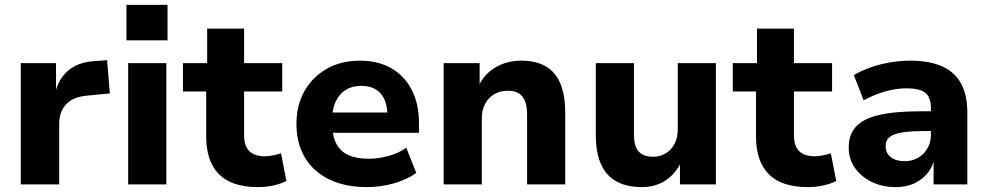

<svg xmlns="http://www.w3.org/2000/svg" viewBox="-20 -754 4037 785"><path d="M65 0V-496H209V-373H205Q219 -432 259.5 -466Q300 -500 365 -504L418 -508L429 -372L336 -363Q279 -358 250.5 -328Q222 -298 222 -247V0Z M497 -589V-734H665V-589ZM504 0V-496H660V0Z M1036 11Q927 11 875 -42Q823 -95 823 -196V-380H728V-496H827V-637H978V-496H1134V-380H978V-201Q978 -158 999 -136.5Q1020 -115 1064 -115Q1079 -115 1095.5 -118.5Q1112 -122 1129 -127L1151 -14Q1127 -2 1097 4.5Q1067 11 1036 11Z M1482 11Q1390 11 1325 -21Q1260 -53 1226 -111Q1192 -169 1192 -248Q1192 -323 1224.5 -381Q1257 -439 1315.5 -472.5Q1374 -506 1452 -506Q1525 -506 1579 -475.5Q1633 -445 1663 -387.5Q1693 -330 1693 -251V-211H1318V-294H1578L1564 -279Q1564 -341 1536 -372Q1508 -403 1457 -403Q1420 -403 1393.5 -386.5Q1367 -370 1352.5 -339Q1338 -308 1338 -263V-252Q1338 -201 1354 -168.5Q1370 -136 1403.5 -120.5Q1437 -105 1487 -105Q1526 -105 1567.5 -116Q1609 -127 1641 -150L1682 -47Q1643 -19 1589 -4Q1535 11 1482 11Z M1794 0V-496H1941V-401H1936Q1960 -452 2006.5 -479Q2053 -506 2111 -506Q2171 -506 2211 -483Q2251 -460 2271 -412.5Q2291 -365 2291 -292V0H2135V-286Q2135 -320 2126.5 -341Q2118 -362 2101 -372.5Q2084 -383 2057 -383Q2025 -383 2001 -369Q1977 -355 1963.5 -329.5Q1950 -304 1950 -271V0Z M2604 11Q2542 11 2500 -12.5Q2458 -36 2437 -83Q2416 -130 2416 -202V-496H2572V-202Q2572 -173 2580 -153Q2588 -133 2605.5 -123Q2623 -113 2650 -113Q2679 -113 2702 -127Q2725 -141 2738 -166Q2751 -191 2751 -223V-496H2907V0H2760V-98H2768Q2745 -46 2703 -17.5Q2661 11 2604 11Z M3284 11Q3175 11 3123 -42Q3071 -95 3071 -196V-380H2976V-496H3075V-637H3226V-496H3382V-380H3226V-201Q3226 -158 3247 -136.5Q3268 -115 3312 -115Q3327 -115 3343.5 -118.5Q3360 -122 3377 -127L3399 -14Q3375 -2 3345 4.5Q3315 11 3284 11Z M3642 11Q3587 11 3543.5 -10.5Q3500 -32 3475 -68Q3450 -104 3450 -150Q3450 -204 3480 -236.5Q3510 -269 3574.5 -284Q3639 -299 3745 -299H3804V-218H3749Q3710 -218 3682 -214.5Q3654 -211 3636 -204Q3618 -197 3609.5 -185.5Q3601 -174 3601 -157Q3601 -128 3622 -111.5Q3643 -95 3679 -95Q3709 -95 3733 -108.5Q3757 -122 3771.5 -146.5Q3786 -171 3786 -202V-313Q3786 -357 3762.5 -375Q3739 -393 3686 -393Q3647 -393 3602.5 -381Q3558 -369 3511 -344L3471 -447Q3501 -465 3539.5 -478.5Q3578 -492 3620 -499Q3662 -506 3702 -506Q3778 -506 3830 -483.5Q3882 -461 3908.5 -414Q3935 -367 3935 -292V0H3797V-99H3799Q3790 -66 3768.5 -41.5Q3747 -17 3715.5 -3Q3684 11 3642 11Z"/></svg>

Font: Nunito Sans 10pt ExtraBold
Style: Regular
Weight: 800
Designer: Vernon Adams
Foundry: Vernon Adams
Version: Version 3.101;gftools[0.9.27]